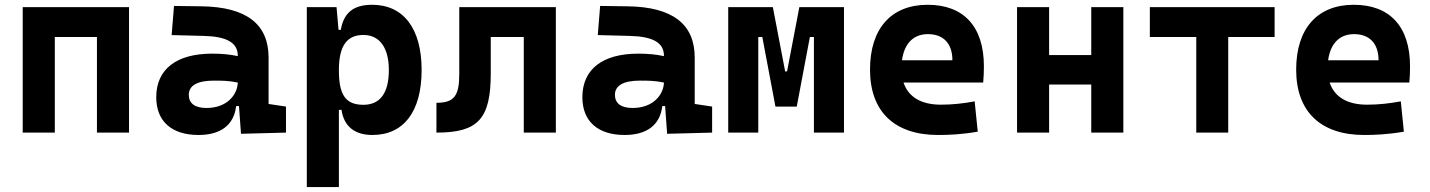

<svg xmlns="http://www.w3.org/2000/svg" viewBox="-20 -547 5899 792"><path d="M379.9 0H512.2V-517.6H73.7V0H206.1V-394.5H379.9Z M974.1 4.9 1159.7 0V-107.4L1087.9 -118.2V-309.6C1087.9 -446.3 998 -518.6 810.5 -521L697.8 -522.5L688 -402.3L820.3 -398.9C913.6 -396.5 960.9 -372.1 960.9 -316.9V-315.4C929.7 -322.3 897.9 -325.7 855 -325.7C708 -325.7 624.5 -261.7 624.5 -146C624.5 -46.4 688.5 9.8 798.8 9.8C888.7 9.8 944.8 -29.8 954.1 -109.4H965.8ZM960.9 -206.5C959 -154.8 915.5 -101.6 831.5 -101.6C784.2 -101.6 758.8 -120.6 758.8 -155.8C758.8 -194.3 794.4 -214.4 861.3 -214.4C895.5 -214.4 923.3 -214.4 960.9 -206.5Z M1245.6 224.6H1377.9V-93.8H1388.7C1398.9 -24.9 1443.8 9.8 1516.1 9.8C1644.5 9.8 1719.2 -85.4 1719.2 -258.3C1719.2 -429.2 1644.5 -527.3 1515.1 -527.3C1436.5 -527.3 1397.9 -493.2 1385.7 -423.8H1376.5L1368.2 -517.6H1245.6ZM1377.9 -258.3C1377.9 -358.4 1411.6 -402.8 1479 -402.8C1545.9 -402.8 1584 -350.1 1584 -258.3C1584 -163.1 1547.9 -114.7 1479 -114.7C1403.8 -114.7 1377.9 -157.7 1377.9 -258.3Z M1780.3 0C1952.1 0 2004.4 -56.2 2004.4 -244.6V-394.5H2140.6V0H2272.9V-517.6H1874.5V-241.2C1874.5 -150.4 1852.5 -123 1780.3 -123Z M2731.9 4.9 2917.5 0V-107.4L2845.7 -118.2V-309.6C2845.7 -446.3 2755.9 -518.6 2568.4 -521L2455.6 -522.5L2445.8 -402.3L2578.1 -398.9C2671.4 -396.5 2718.8 -372.1 2718.8 -316.9V-315.4C2687.5 -322.3 2655.8 -325.7 2612.8 -325.7C2465.8 -325.7 2382.3 -261.7 2382.3 -146C2382.3 -46.4 2446.3 9.8 2556.6 9.8C2646.5 9.8 2702.6 -29.8 2711.9 -109.4H2723.6ZM2718.8 -206.5C2716.8 -154.8 2673.3 -101.6 2589.4 -101.6C2542 -101.6 2516.6 -120.6 2516.6 -155.8C2516.6 -194.3 2552.2 -214.4 2619.1 -214.4C2653.3 -214.4 2681.2 -214.4 2718.8 -206.5Z M2983.9 0H3107.9V-394.5H3124.5L3178.7 -107.4H3266.6L3320.8 -394.5H3337.4V0H3461.4V-517.6H3277.3L3226.6 -252.4H3218.8L3168 -517.6H2983.9Z M3849.6 9.8C3891.6 9.8 3946.8 7.8 4013.2 -3.9L4000.5 -128.9C3953.1 -120.1 3908.2 -115.2 3861.3 -115.2C3780.3 -115.2 3727.1 -146.5 3707 -206.5H4035.6C4037.6 -227.5 4038.6 -249 4038.6 -273.4C4038.6 -438.5 3954.1 -527.3 3806.6 -527.3C3655.8 -527.3 3568.8 -428.7 3568.8 -259.8C3568.8 -85.9 3670.4 9.8 3849.6 9.8ZM3700.7 -298.3C3710 -367.7 3748 -406.2 3807.6 -406.2C3871.1 -406.2 3908.7 -368.2 3908.7 -298.3Z M4481.4 0H4613.8V-517.6H4481.4V-319.8H4307.6V-517.6H4175.3V0H4307.6V-198.2H4481.4Z M4914.6 0H5046.4V-394.5H5237.8V-517.6H4723.1V-394.5H4914.6Z M5607.4 9.8C5649.4 9.8 5704.6 7.8 5771 -3.9L5758.3 -128.9C5710.9 -120.1 5666 -115.2 5619.1 -115.2C5538.1 -115.2 5484.9 -146.5 5464.8 -206.5H5793.5C5795.4 -227.5 5796.4 -249 5796.4 -273.4C5796.4 -438.5 5711.9 -527.3 5564.5 -527.3C5413.6 -527.3 5326.7 -428.7 5326.7 -259.8C5326.7 -85.9 5428.2 9.8 5607.4 9.8ZM5458.5 -298.3C5467.8 -367.7 5505.9 -406.2 5565.4 -406.2C5628.9 -406.2 5666.5 -368.2 5666.5 -298.3Z"/></svg>

Font: Cascadia Code
Style: Bold
Weight: 700
Monospace: yes
Designer: Aaron Bell
Foundry: Saja Typeworks
Version: Version 2404.023